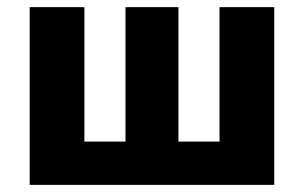

<svg xmlns="http://www.w3.org/2000/svg" viewBox="-20 -517 850 537"><path d="M63 0H747V-497H594V-121H479V-497H331V-121H216V-497H63Z"/></svg>

Font: DAIFUKU Sans
Style: Bold
Weight: 700
Designer: Original font ‘Source Han Sans JP’ : Paul D. Hunt
Foundry: Daifuku
Version: Version 1.000